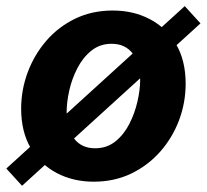

<svg xmlns="http://www.w3.org/2000/svg" viewBox="-38 -574 667 620"><path d="M264.6 12.7Q198.7 12.7 145.5 -15.1Q92.3 -43 61.3 -95.7Q30.3 -148.4 30.3 -223.1Q30.3 -283.7 51.5 -340.6Q72.8 -397.5 111.6 -442.4Q150.4 -487.3 204.8 -513.7Q259.3 -540 326.2 -540Q392.6 -540 445.8 -512.2Q499 -484.4 530.3 -431.6Q561.5 -378.9 561.5 -303.7Q561.5 -242.7 540.3 -186Q519 -129.4 479.5 -84.5Q439.9 -39.6 385.5 -13.4Q331.1 12.7 264.6 12.7ZM269 -95.2Q307.1 -95.2 334.7 -117.4Q362.3 -139.6 379.9 -174.3Q397.5 -209 406 -246.8Q414.6 -284.7 414.6 -315.4Q414.6 -369.1 390.6 -400.9Q366.7 -432.6 322.3 -432.6Q284.7 -432.6 257.1 -410.4Q229.5 -388.2 211.7 -353.5Q193.8 -318.8 185.5 -281Q177.2 -243.2 177.2 -211.9Q177.2 -158.2 201.2 -126.7Q225.1 -95.2 269 -95.2ZM33.2 25.9 -17.6 -29.8 558.6 -554.2 609.4 -498.5Z"/></svg>

Font: Schibsted Grotesk
Style: Bold Italic
Weight: 700
Italic angle: -12°
Designer: Bakken & Baeck AS, Henrik Kongsvoll
Foundry: Schibsted ASA
Version: Version 1.100;gftools[0.9.25]